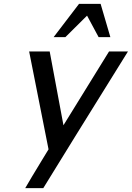

<svg xmlns="http://www.w3.org/2000/svg" viewBox="-20 -763 674 981"><path d="M193.8 56.2 228 0 128.9 -500H233.9L304.2 -123L537.1 -500H633.8Q320.8 2.9 201.2 198.2H108.9Q135.7 151.4 193.8 56.2ZM543.9 -573.2H483.9L424.8 -683.1L314 -573.2H253.9L383.8 -743.2H494.1Z"/></svg>

Font: Perun
Style: Italic
Weight: 400
Italic angle: -12°
Foundry: Stefan Peev, Context Ltd
Version: Version 001.000